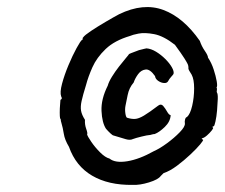

<svg xmlns="http://www.w3.org/2000/svg" viewBox="-20 -599 633 540"><path d="M353 -79Q285 -78 239 -105Q193 -132 174 -186Q162 -206 159.5 -222.5Q157 -239 152 -256Q151 -258 151 -261.5Q151 -265 149 -266Q148 -271 148 -282.5Q148 -294 149 -305Q150 -316 150 -318Q155 -321 153.5 -324.5Q152 -328 152 -328Q148 -339 154.5 -363.5Q161 -388 172.5 -415.5Q184 -443 195.5 -464Q207 -485 211 -487Q213 -487 212.5 -490Q212 -493 214 -494Q218 -500 236 -512Q254 -524 277 -537.5Q300 -551 315 -559Q383 -592 439.5 -571Q496 -550 542 -484Q547 -469 556 -456Q565 -443 565 -437Q575 -422 581 -403.5Q587 -385 589.5 -370.5Q592 -356 589 -353Q591 -350 590 -345.5Q589 -341 590 -339Q593 -335 592.5 -320.5Q592 -306 590.5 -288.5Q589 -271 586 -257.5Q583 -244 581 -244Q581 -244 578.5 -243Q576 -242 579 -240Q581 -239 575.5 -232Q570 -225 562 -218Q554 -211 548 -210Q548 -210 547.5 -209Q547 -208 551 -206Q553 -205 543 -193Q533 -181 515.5 -164.5Q498 -148 478 -133Q458 -118 440 -112Q437 -109 435.5 -107.5Q434 -106 432 -104Q425 -94 399 -86Q373 -78 353 -79ZM288 -153Q304 -140 338 -145.5Q372 -151 413 -174Q429 -181 449.5 -196Q470 -211 485.5 -227Q501 -243 500 -252Q499 -257 500.5 -263Q502 -269 506 -270Q515 -278 520.5 -301.5Q526 -325 526 -350.5Q526 -376 519 -389Q518 -391 513.5 -398Q509 -405 510 -409Q510 -414 508 -418.5Q506 -423 498.5 -435Q491 -447 472 -473Q440 -498 413.5 -503Q387 -508 369.5 -504.5Q352 -501 346 -498Q302 -485 277 -461Q252 -437 240 -410Q228 -383 222 -360Q213 -331 209.5 -315Q206 -299 208 -287.5Q210 -276 219 -262Q218 -249 222.5 -236.5Q227 -224 225 -221Q226 -216 236.5 -200.5Q247 -185 261.5 -170.5Q276 -156 288 -153ZM354 -208Q346 -204 334 -207.5Q322 -211 299 -218Q297 -218 290.5 -224Q284 -230 278 -237Q267 -254 265.5 -287Q264 -320 283 -358Q286 -369 295 -383.5Q304 -398 314.5 -411.5Q325 -425 333.5 -435Q342 -445 343 -447Q343 -447 348.5 -449.5Q354 -452 371 -458Q378 -460 385 -461.5Q392 -463 392 -463Q405 -462 419 -453.5Q433 -445 445 -433Q457 -421 463.5 -409.5Q470 -398 468 -391Q467 -389 461.5 -383Q456 -377 453 -371Q450 -365 441.5 -365.5Q433 -366 425 -371.5Q417 -377 416 -385Q402 -405 389.5 -403.5Q377 -402 368.5 -390.5Q360 -379 356 -367Q343 -352 339 -331.5Q335 -311 333 -302Q331 -292 332.5 -281Q334 -270 337 -268Q349 -264 359.5 -264.5Q370 -265 385 -274Q400 -283 425 -302Q433 -308 439 -301Q445 -294 450 -285Q455 -276 460 -275Q459 -257 443.5 -242Q428 -227 415 -222Q411 -222 406.5 -220.5Q402 -219 399 -219Q395 -219 378.5 -215Q362 -211 354 -208Z"/></svg>

Font: Caveat SemiBold
Style: Regular
Weight: 600
Designer: Pablo Impallari
Foundry: Pablo Impallari
Version: Version 2.000